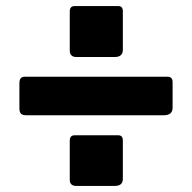

<svg xmlns="http://www.w3.org/2000/svg" viewBox="-20 -690 634 633"><path d="M385 -100Q385 -77 358 -77H232Q210 -77 210 -97V-226Q210 -244 226 -244H370Q385 -244 385 -227ZM549 -335Q549 -310 520 -310H68Q54 -310 49 -315.5Q44 -321 44 -332V-416Q44 -437 61 -437H533Q549 -437 549 -419ZM385 -526Q385 -502 358 -502H232Q210 -502 210 -524V-652Q210 -670 226 -670H370Q385 -670 385 -653Z"/></svg>

Font: Libre Franklin ExtraBold
Style: Regular
Weight: 800
Designer: Pablo Impallari, Rodrigo Fuenzalida, Nhung Nguyen
Foundry: Impallari Type
Version: Version 3.000